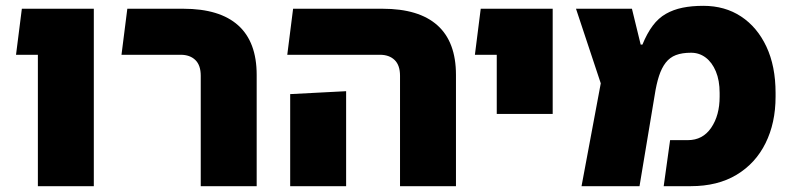

<svg xmlns="http://www.w3.org/2000/svg" viewBox="-20 -639 2702 659"><path d="M110 0V-609H302V0ZM35 -451 55 -609H237V-451Z M669 0V-379Q669 -415 650.5 -433Q632 -451 600 -451H397L417 -609H609Q734 -609 797.5 -552Q861 -495 861 -382V0Z M1353 0V-379Q1353 -415 1334.5 -433Q1316 -451 1284 -451H966L986 -609H1293Q1418 -609 1481.5 -552Q1545 -495 1545 -382V0ZM976 0V-316L1168 -326V0Z M1685 -248V-609H1877V-248ZM1610 -451 1630 -609H1792V-451Z M1976 0 2042 -353 1957 -609H2149L2179 -486H2185Q2201 -525 2220.5 -551Q2240 -577 2265.5 -591.5Q2291 -606 2322.5 -612.5Q2354 -619 2394 -619Q2468 -619 2523.5 -582.5Q2579 -546 2610.5 -479Q2642 -412 2642 -320V-307Q2642 -217 2607.5 -147.5Q2573 -78 2508 -39Q2443 0 2351 0H2258L2280 -158H2341Q2392 -158 2421 -200.5Q2450 -243 2450 -307V-320Q2450 -363 2437 -394Q2424 -425 2402 -441.5Q2380 -458 2352 -458Q2321 -458 2300 -450Q2279 -442 2265 -424Q2251 -406 2242 -378.5Q2233 -351 2227 -312L2175 0Z"/></svg>

Font: Noto Sans Hebrew Thin Black
Style: Regular
Weight: 900
Version: Version 3.001